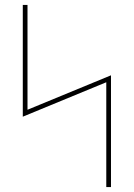

<svg xmlns="http://www.w3.org/2000/svg" viewBox="-20 -755 540 775"><path d="M409 0V-423L72 -284V-735H91V-312L428 -451V0Z"/></svg>

Font: Iosevka Thin
Style: Regular
Weight: 100
Monospace: yes
Designer: Belleve Invis
Foundry: Belleve Invis
Version: Version 32.5.0; ttfautohint (v1.8.4)